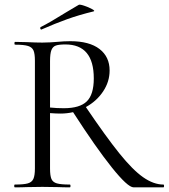

<svg xmlns="http://www.w3.org/2000/svg" viewBox="-20 -805 725 825"><path d="M682 0H554Q529 0 460.5 -85.5Q392 -171 294 -323Q267 -317 240 -317Q221 -317 195 -319V-81Q195 -50 201 -36Q207 -22 224.5 -17Q242 -12 280 -12Q283 -12 283 -6Q283 0 280 0Q249 0 232 -1L162 -2L94 -1Q76 0 44 0Q41 0 41 -6Q41 -12 44 -12Q82 -12 99.5 -17Q117 -22 123.5 -36.5Q130 -51 130 -81V-544Q130 -574 124 -588Q118 -602 100.5 -607.5Q83 -613 45 -613Q42 -613 42 -619Q42 -625 45 -625L94 -624Q136 -622 162 -622Q180 -622 196 -623Q212 -624 224 -625Q256 -628 282 -628Q364 -628 407.5 -594.5Q451 -561 451 -502Q451 -454 423 -412Q395 -370 349 -345Q435 -218 492.5 -146.5Q550 -75 595 -43.5Q640 -12 682 -12Q685 -12 685 -6Q685 0 682 0ZM254 -340Q323 -340 353 -369.5Q383 -399 383 -468Q383 -614 261 -614Q234 -614 220.5 -609.5Q207 -605 201 -590Q195 -575 195 -542V-343Q224 -340 254 -340ZM158 -678Q154 -678 153 -682.5Q152 -687 155 -689Q192 -707 264 -752Q300 -774 318 -784Q322 -787 341.5 -780.5Q361 -774 375.5 -766Q390 -758 382 -756Q320 -741 268.5 -722.5Q217 -704 160 -679Z"/></svg>

Font: Cormorant Garamond
Style: Regular
Weight: 400
Designer: Christian Thalmann (Catharsis Fonts)
Version: Version 3.000